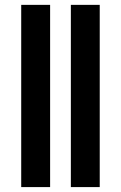

<svg xmlns="http://www.w3.org/2000/svg" viewBox="-20 -762 492 782"><path d="M184.1 0H66.4V-742.2H184.1ZM386.2 0H268.6V-742.2H386.2Z"/></svg>

Font: Lunasima
Style: Bold
Weight: 700
Designer: The DocRepair Project, Monotype Design Team
Foundry: Google
Version: Version 2.009